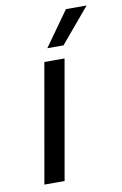

<svg xmlns="http://www.w3.org/2000/svg" viewBox="-81 -747 504 795"><g transform="rotate(-10 170.5 -350.0)"><path d="M128 -500H213L125 0H40ZM254 -700H341L218 -554H150Z"/></g></svg>

Font: Sarabun
Style: Italic
Weight: 400
Italic angle: -10°
Designer: Suppakit Chalermlarp | Katatrad Co.,Ltd.
Foundry: Cadson Demak Co.,Ltd.
Version: Version 1.000; ttfautohint (v1.6)